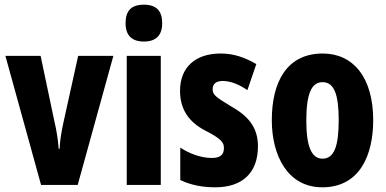

<svg xmlns="http://www.w3.org/2000/svg" viewBox="-20 -788 1645 818"><path d="M155 0H311L463 -550H313L250 -265C241 -223 235 -186 234 -154H230C227 -195 221 -232 212 -270L153 -550H3Z M593 -768C539 -768 515 -742 515 -689C515 -637 542 -611 593 -611C644 -611 671 -637 671 -689C671 -741 647 -768 593 -768ZM665 -550H520V0H665Z M1079 -165C1079 -249 1033 -296 966 -334C896 -376 886 -385 886 -408C886 -431 901 -443 929 -443C965 -443 1002 -426 1034 -404L1072 -515C1022 -544 975 -560 920 -560C811 -560 747 -500 747 -401C747 -323 784 -269 852 -233C925 -196 934 -180 934 -157C934 -128 917 -115 883 -115C834 -115 785 -135 748 -159V-21C794 1 844 10 897 10C1011 10 1079 -50 1079 -165Z M1570 -276C1570 -458 1485 -560 1355 -560C1202 -560 1138 -439 1138 -276C1138 -126 1205 10 1353 10C1514 10 1570 -129 1570 -276ZM1285 -274C1285 -386 1306 -438 1354 -438C1404 -438 1423 -385 1423 -276C1423 -166 1404 -112 1354 -112C1306 -112 1285 -167 1285 -274Z"/></svg>

Font: Noto Sans Arabic UI XCn XBd
Style: Regular
Weight: 800
Width: 2
Designer: Monotype Design Team, Nadine Chahine and Nizar Qandah
Foundry: Monotype Imaging Inc.
Version: Version 2.010